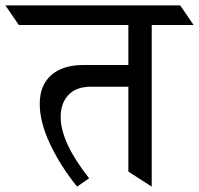

<svg xmlns="http://www.w3.org/2000/svg" viewBox="-90 -695 741 715"><path d="M475 -602V0L388 -56V-372H248Q194 -372 165 -341.5Q136 -311 136 -259Q136 -165 242 -31L197 0Q135 -77 96.5 -158.5Q58 -240 58 -308.5Q58 -377 100.5 -415Q143 -453 223 -453H388V-602H-20L-70 -675H581L631 -602Z"/></svg>

Font: Halant Medium
Style: Regular
Weight: 500
Designer: Hitesh Malaviya (Devanagari), Satya Rajpurohit (Latin)
Foundry: Indian Type Foundry
Version: Version 1.101;PS 1.0;hotconv 1.0.78;makeotf.lib2.5.61930; tt